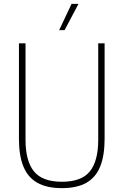

<svg xmlns="http://www.w3.org/2000/svg" viewBox="-20 -964 639 993"><path d="M300 9Q222 9 173 -18.8Q124 -46.5 101 -103Q78 -159.5 78 -246V-740H112V-241Q112 -131.5 155.5 -77.8Q199 -24 300 -24Q401.5 -24 444.8 -77.8Q488 -131.5 488 -241V-740H521V-246Q521 -159.5 498.2 -103Q475.5 -46.5 426.8 -18.8Q378 9 300 9ZM286 -808 350 -944H386L314 -808Z"/></svg>

Font: Encode Sans Condensed Thin
Style: Regular
Weight: 100
Width: 3
Designer: Multiple Designers
Foundry: Impallari Type
Version: Version 3.002